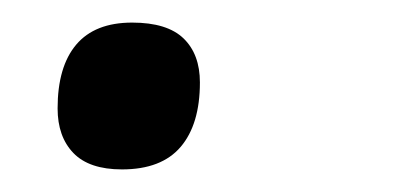

<svg xmlns="http://www.w3.org/2000/svg" viewBox="-20 -116 353 170"><path d="M88 34Q59 34 45 19.5Q31 5 31 -20Q31 -57 47.5 -76.5Q64 -96 97 -96Q128 -96 142.5 -82Q157 -68 157 -43Q157 -6 140 14Q123 34 88 34Z"/></svg>

Font: Playwrite AU QLD
Style: Regular
Weight: 400
Designer: Veronika Burian, José Scaglione
Foundry: TypeTogether
Version: Version 1.002